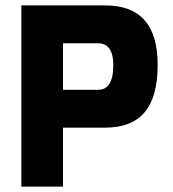

<svg xmlns="http://www.w3.org/2000/svg" viewBox="-20 -690 640 710"><path d="M369 -670H59V0H213V-218H369C499 -218 563 -292 563 -450C563 -597 499 -670 369 -670ZM213 -358V-530H343C379 -530 399 -503 399 -450C399 -386 379 -358 343 -358Z"/></svg>

Font: LT Wave Mono Black
Style: Regular
Weight: 900
Designer: Daniel Lyons
Version: Version 2.5 (Glyphs App)